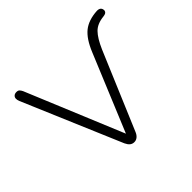

<svg xmlns="http://www.w3.org/2000/svg" viewBox="-123 -644 801 801"><g transform="rotate(-45 277.5 -243.0)"><path d="M255 6Q244 6 236 -0.5Q228 -7 222 -20L37 -455Q33 -465 33.5 -472.5Q34 -480 39.5 -485Q45 -490 55 -490Q64 -490 68.5 -485.5Q73 -481 77 -473L267 -15H243L396 -384Q419 -440 449.5 -464.5Q480 -489 532 -492Q543 -492 548.5 -487.5Q554 -483 555 -475Q556 -470 553.5 -465.5Q551 -461 546.5 -459Q542 -457 534 -456Q495 -452 474 -430.5Q453 -409 433 -363L288 -20Q283 -8 274.5 -1Q266 6 255 6Z"/></g></svg>

Font: Nunito ExtraLight
Style: Regular
Weight: 200
Designer: Vernon Adams
Foundry: Vernon Adams
Version: Version 3.602;April 4, 2023;FontCreator 14.0.0.2856 64-bit